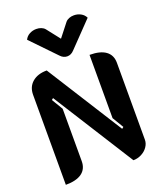

<svg xmlns="http://www.w3.org/2000/svg" viewBox="-174 -1088 1023 1209"><g transform="rotate(-20 337.5 -484.0)"><path d="M55 -594Q55 -647 91 -678Q127 -709 188 -709L509 -201L520 -210L475 -285V-709Q546 -709 583 -682Q620 -655 620 -603V-88Q620 -63 604.5 -40.5Q589 -18 563 -4.5Q537 9 508 9L166 -532L155 -523L200 -448V-97Q200 -45 163 -18Q126 9 55 9ZM410 -954Q419 -965 434 -971Q449 -977 467 -977Q492 -977 513 -965.5Q534 -954 544 -933L387 -770Q367 -748 341 -748Q315 -748 295 -770L138 -933Q148 -954 169 -965.5Q190 -977 215 -977Q233 -977 248 -971Q263 -965 272 -954L341 -866Z"/></g></svg>

Font: K2D ExtraBold
Style: Regular
Weight: 800
Designer: Katatrad Aksorn Co.,Ltd.
Foundry: Cadson Demak Co.,Ltd.
Version: Version 1.000; ttfautohint (v1.6)